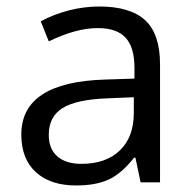

<svg xmlns="http://www.w3.org/2000/svg" viewBox="-20 -564 596 594"><path d="M415 0 398.9 -76.2H395Q355 -25.9 315.2 -8.1Q275.4 9.8 215.8 9.8Q136.2 9.8 91.1 -31.2Q45.9 -72.3 45.9 -147.9Q45.9 -310.1 305.2 -317.9L396 -320.8V-354Q396 -417 368.9 -447Q341.8 -477.1 282.2 -477.1Q215.3 -477.1 130.9 -436L106 -498Q145.5 -519.5 192.6 -531.7Q239.7 -543.9 287.1 -543.9Q382.8 -543.9 429 -501.5Q475.1 -459 475.1 -365.2V0ZM231.9 -57.1Q307.6 -57.1 350.8 -98.6Q394 -140.1 394 -214.8V-263.2L313 -259.8Q216.3 -256.3 173.6 -229.7Q130.9 -203.1 130.9 -147Q130.9 -103 157.5 -80.1Q184.1 -57.1 231.9 -57.1Z"/></svg>

Font: f06896923
Style: Regular
Weight: 400
Foundry: Ascender Corporation
Version: Version 1.10